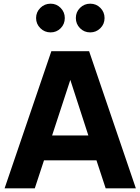

<svg xmlns="http://www.w3.org/2000/svg" viewBox="-20 -1023 763 1043"><path d="M255 -847Q222 -847 199 -870Q176 -893 176 -925Q176 -957 199 -980Q222 -1003 255 -1003Q287 -1003 309.5 -980Q332 -957 332 -925Q332 -892 309.5 -869.5Q287 -847 255 -847ZM470 -847Q437 -847 414.5 -870Q392 -893 392 -925Q392 -958 415 -980.5Q438 -1003 470 -1003Q503 -1003 525.5 -980Q548 -957 548 -925Q548 -892 525 -869.5Q502 -847 470 -847ZM464 -745 718 0H554L504 -152H219L169 0H5L259 -745ZM263 -287H460L362 -589Z"/></svg>

Font: Plus Jakarta Display
Style: Bold
Weight: 700
Designer: Gumpita Rahayu
Foundry: Tokotype Studio
Version: Version 1.000;hotconv 1.0.109;makeotfexe 2.5.65596